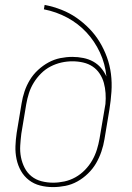

<svg xmlns="http://www.w3.org/2000/svg" viewBox="-20 -755 540 783"><path d="M196 8Q169 8 143.5 1.5Q118 -5 98 -20.5Q78 -36 65.5 -58Q53 -80 47.5 -106Q42 -132 43 -159Q44 -186 48 -213L68 -333Q72 -358 80 -382Q88 -406 101.5 -428.5Q115 -451 135 -469.5Q155 -488 178 -500.5Q201 -513 226 -518Q251 -523 275 -523Q298 -523 320 -518.5Q342 -514 360 -504Q378 -494 391.5 -478.5Q405 -463 414 -443Q409 -495 387.5 -541Q366 -587 332.5 -623Q299 -659 254.5 -683Q210 -707 159 -717L162 -735Q198 -728 231 -715Q264 -702 292 -682.5Q320 -663 344 -638.5Q368 -614 386 -584.5Q404 -555 416 -522Q428 -489 432.5 -453.5Q437 -418 434.5 -381Q432 -344 426 -307L406 -187Q402 -162 393.5 -137Q385 -112 372 -89.5Q359 -67 339 -47.5Q319 -28 295.5 -15Q272 -2 246.5 3Q221 8 196 8ZM197 -10Q219 -10 242.5 -15Q266 -20 287.5 -32Q309 -44 326.5 -62Q344 -80 356 -101Q368 -122 375 -144.5Q382 -167 386 -190L410 -331Q412 -353 410.5 -375Q409 -397 403.5 -417Q398 -437 386.5 -454.5Q375 -472 358 -483.5Q341 -495 319.5 -500Q298 -505 275 -505Q253 -505 230.5 -500Q208 -495 186.5 -484Q165 -473 147.5 -455.5Q130 -438 117.5 -417.5Q105 -397 98 -375Q91 -353 87 -330L67 -210Q64 -186 62.5 -161.5Q61 -137 65.5 -114Q70 -91 80.5 -70.5Q91 -50 108.5 -36Q126 -22 149 -16Q172 -10 197 -10Z"/></svg>

Font: Iosevka Curly Slab Thin
Style: Italic
Weight: 100
Italic angle: -9°
Monospace: yes
Designer: Belleve Invis
Foundry: Belleve Invis
Version: Version 22.1.2; ttfautohint (v1.8.4)